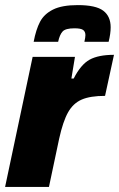

<svg xmlns="http://www.w3.org/2000/svg" viewBox="-24 -733 467 753"><path d="M104 -510H270L256 -425H265Q293 -480 327.5 -499Q362 -518 423 -518L388 -357Q330 -357 296.5 -342.5Q263 -328 243 -292.5Q223 -257 208 -189L168 0H-4ZM410 -626Q410 -601 402 -569H307Q311 -587 311 -595Q311 -609 302 -615.5Q293 -622 268 -622Q233 -622 221.5 -609.5Q210 -597 204 -569H108Q117 -617 133 -647.5Q149 -678 184 -695.5Q219 -713 281 -713Q352 -713 381 -691Q410 -669 410 -626Z"/></svg>

Font: Saira Semi Condensed ExtraBold
Style: Italic
Weight: 800
Width: 4
Italic angle: -12°
Designer: Hector Gatti with collaboration of the Omnibus-Type team
Foundry: Omnibus-Type
Version: Version 1.001; ttfautohint (v1.8)